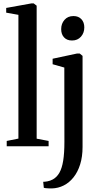

<svg xmlns="http://www.w3.org/2000/svg" viewBox="-20 -838 576 1100"><path d="M85.5 -44V-753L15.5 -765.5V-792.5L160 -818.5H173L190 -805.5V-43.5L258.5 -30.5V0H18.5V-30.5ZM277.5 241.5Q269 241.5 259.2 241.2Q249.5 241 241.5 240Q233.5 239 231 238L227.5 203.5Q235 204 251.5 201Q268 198 282.5 190Q305.5 177.5 320.2 151.8Q335 126 342 82.8Q349 39.5 349 -25.5L348.5 -451L281.5 -470V-501.5L422 -531.5H436.5L453 -518V4Q453 60 439.2 103.8Q425.5 147.5 401.2 178Q377 208.5 345.2 224.5Q313.5 240.5 277.5 241.5ZM392 -606Q363.5 -606 347 -623.8Q330.5 -641.5 330.5 -671Q330.5 -702.5 349.5 -724.2Q368.5 -746 400.5 -746H401.5Q429.5 -746 446.2 -728.2Q463 -710.5 463 -681Q463 -649.5 443.8 -627.8Q424.5 -606 393 -606Z"/></svg>

Font: Merriweather 96pt Medium
Style: Regular
Weight: 500
Version: Version 2.100